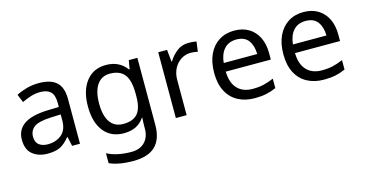

<svg xmlns="http://www.w3.org/2000/svg" viewBox="-80 -909 2877 1511"><g transform="rotate(-15 1358.5 -153.0)"><path d="M288 -545Q386 -545 433 -502Q480 -459 480 -365V0H416L399 -76H395Q360 -32 321.5 -11Q283 10 215 10Q142 10 94 -28.5Q46 -67 46 -149Q46 -229 109 -272.5Q172 -316 303 -320L394 -323V-355Q394 -422 365 -448Q336 -474 283 -474Q241 -474 203 -461.5Q165 -449 132 -433L105 -499Q140 -518 188 -531.5Q236 -545 288 -545ZM314 -259Q214 -255 175.5 -227Q137 -199 137 -148Q137 -103 164.5 -82Q192 -61 235 -61Q303 -61 348 -98.5Q393 -136 393 -214V-262Z M836 -546Q889 -546 931.5 -526Q974 -506 1004 -465H1009L1021 -536H1091V9Q1091 124 1032.5 182Q974 240 851 240Q733 240 658 206V125Q737 167 856 167Q925 167 964.5 126.5Q1004 86 1004 16V-5Q1004 -17 1005 -39.5Q1006 -62 1007 -71H1003Q949 10 837 10Q733 10 674.5 -63Q616 -136 616 -267Q616 -395 674.5 -470.5Q733 -546 836 -546ZM848 -472Q781 -472 744 -418.5Q707 -365 707 -266Q707 -167 743.5 -114.5Q780 -62 850 -62Q931 -62 968 -105.5Q1005 -149 1005 -246V-267Q1005 -377 967 -424.5Q929 -472 848 -472Z M1511 -546Q1526 -546 1543.5 -544.5Q1561 -543 1574 -540L1563 -459Q1550 -462 1534.5 -464Q1519 -466 1505 -466Q1464 -466 1428 -443.5Q1392 -421 1370.5 -380.5Q1349 -340 1349 -286V0H1261V-536H1333L1343 -438H1347Q1373 -482 1414 -514Q1455 -546 1511 -546Z M1881 -546Q1950 -546 1999.5 -516Q2049 -486 2075.5 -431.5Q2102 -377 2102 -304V-251H1735Q1737 -160 1781.5 -112.5Q1826 -65 1906 -65Q1957 -65 1996.5 -74.5Q2036 -84 2078 -102V-25Q2037 -7 1997 1.5Q1957 10 1902 10Q1826 10 1767.5 -21Q1709 -52 1676.5 -113.5Q1644 -175 1644 -264Q1644 -352 1673.5 -415Q1703 -478 1756.5 -512Q1810 -546 1881 -546ZM1880 -474Q1817 -474 1780.5 -433.5Q1744 -393 1737 -321H2010Q2009 -389 1978 -431.5Q1947 -474 1880 -474Z M2445 -546Q2514 -546 2563.5 -516Q2613 -486 2639.5 -431.5Q2666 -377 2666 -304V-251H2299Q2301 -160 2345.5 -112.5Q2390 -65 2470 -65Q2521 -65 2560.5 -74.5Q2600 -84 2642 -102V-25Q2601 -7 2561 1.5Q2521 10 2466 10Q2390 10 2331.5 -21Q2273 -52 2240.5 -113.5Q2208 -175 2208 -264Q2208 -352 2237.5 -415Q2267 -478 2320.5 -512Q2374 -546 2445 -546ZM2444 -474Q2381 -474 2344.5 -433.5Q2308 -393 2301 -321H2574Q2573 -389 2542 -431.5Q2511 -474 2444 -474Z"/></g></svg>

Font: Noto Sans Hatran
Style: Regular
Weight: 400
Designer: Monotype Design Team
Foundry: Monotype Imaging Inc.
Version: Version 2.001; ttfautohint (v1.8.4.7-5d5b)